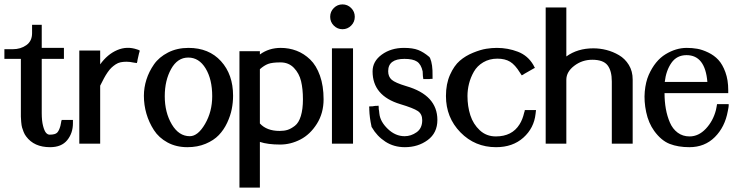

<svg xmlns="http://www.w3.org/2000/svg" viewBox="-21 -654 3417 874"><path d="M311 -108V-101V-93Q311 -48 285 -16Q259 16 207 16Q134 16 98 -33Q91 -42 86.5 -53.5Q82 -65 79.5 -73.5Q77 -82 75.5 -99Q74 -116 74 -123Q74 -130 74 -153.5Q74 -177 74 -183V-386H14H6H-1V-393V-401V-415V-422V-430H6H14H37Q73 -430 99 -448.5Q125 -467 125 -503V-526V-533V-541H133H140H154H162H169V-533V-526V-436H255H262H270V-428V-421V-401V-393V-386H262H255H169V-139Q169 -104 175 -81Q181 -58 188.5 -49.5Q196 -41 205 -41Q230 -41 239 -50Q248 -59 254 -81Q254 -84 257 -96L258 -102L260 -108H266H272H297H303Z M615 -424 614 -418 612 -412 605 -381 604 -374 602 -367 595 -368 588 -369Q570 -373 555 -373Q540 -373 528 -370.5Q516 -368 505.5 -361Q495 -354 486.5 -346Q478 -338 469 -325Q460 -312 452.5 -298Q445 -284 435 -264V-15V-8V0H427H420H355H347H340V-8V-15V-409V-416V-424H347H355H420H427H435V-416V-409V-361Q468 -407 512.5 -426Q557 -445 603 -429L609 -427Z M832 16Q781 16 741.5 -5.5Q702 -27 679.5 -62Q657 -97 645.5 -136.5Q634 -176 634 -218Q634 -255 645.5 -291.5Q657 -328 680 -361Q703 -394 744 -415Q785 -436 837 -436Q930 -436 985 -375.5Q1040 -315 1040 -218Q1040 -188 1034 -157.5Q1028 -127 1013 -95Q998 -63 975 -39Q952 -15 915 0.5Q878 16 832 16ZM945 -216Q945 -293 915 -342.5Q885 -392 836 -392Q787 -392 758 -340Q729 -288 729 -216Q729 -142 761 -88Q793 -34 843 -34Q880 -34 912.5 -90Q945 -146 945 -216Z M1162 -92Q1193 -58 1252 -58Q1273 -58 1288.5 -63Q1304 -68 1321.5 -81.5Q1339 -95 1348.5 -126Q1358 -157 1358 -202Q1358 -249 1349.5 -284.5Q1341 -320 1317 -345Q1293 -370 1256 -370Q1218 -370 1199.5 -363Q1181 -356 1162 -339ZM1162 -414V-406Q1203 -436 1257 -436Q1295 -436 1329 -423Q1363 -410 1391 -383Q1419 -356 1435.5 -309.5Q1452 -263 1452 -202Q1452 -139 1421.5 -90.5Q1391 -42 1346.5 -19Q1302 4 1254 4Q1198 4 1162 -8V185V192V200H1155H1147H1084H1076H1069V192V185V-406V-414V-421H1076H1084H1147H1155H1162Z M1490 0V-8V-15V-419V-426V-434H1497H1505H1571H1579H1586V-426V-419V-15V-8V0H1579H1571H1505H1497ZM1577.5 -617.5Q1594 -601 1594 -577.5Q1594 -554 1577.5 -537.5Q1561 -521 1538 -521Q1515 -521 1498.5 -537.5Q1482 -554 1482 -577.5Q1482 -601 1498.5 -617.5Q1515 -634 1538 -634Q1561 -634 1577.5 -617.5Z M1746 -330Q1746 -305 1762 -291Q1778 -277 1828 -262Q1970 -221 1970 -108Q1970 -49 1926 -16.5Q1882 16 1822 16Q1772 16 1733.5 -9Q1695 -34 1672 -74L1671 -75V-76L1670 -77V-79Q1661 -120 1660 -155V-162L1659 -169L1667 -170H1674Q1682 -171 1687 -172H1694L1702 -173L1703 -166V-158Q1704 -155 1704.5 -149.5Q1705 -144 1705.5 -140Q1706 -136 1706 -136Q1710 -100 1744.5 -67Q1779 -34 1821 -34Q1850 -34 1875.5 -52Q1901 -70 1901 -107Q1901 -135 1881 -148.5Q1861 -162 1801 -180Q1675 -218 1675 -329Q1675 -375 1717 -405.5Q1759 -436 1818 -436Q1858 -436 1882.5 -426.5Q1907 -417 1933 -395L1934 -394L1935 -392L1936 -391L1937 -389Q1949 -361 1948 -309V-302V-295H1940L1933 -294Q1925 -294 1920 -294H1913H1906L1905 -301L1904 -308Q1903 -324 1903 -329Q1896 -361 1877.5 -373.5Q1859 -386 1820 -386Q1746 -386 1746 -330Z M2419 -153 2418 -145 2417 -136Q2410 -71 2361.5 -27.5Q2313 16 2237 16Q2141 16 2075 -51.5Q2009 -119 2009 -217Q2009 -272 2027.5 -313.5Q2046 -355 2072 -377.5Q2098 -400 2132.5 -414Q2167 -428 2192.5 -432Q2218 -436 2241 -436Q2291 -436 2336.5 -418.5Q2382 -401 2407 -358L2410 -352L2414 -345L2408 -342L2401 -338L2366 -318L2360 -314L2354 -311L2350 -317L2346 -323Q2324 -359 2301 -373Q2278 -387 2243 -387Q2207 -387 2179 -370.5Q2151 -354 2136 -327.5Q2121 -301 2114 -273Q2107 -245 2107 -217Q2107 -170 2120 -129.5Q2133 -89 2163 -61Q2193 -33 2236 -33Q2310 -33 2344 -88Q2358 -110 2365 -141L2367 -147L2368 -153H2374H2380H2403H2410Z M2859 0H2851H2844H2779H2772H2764V-7V-15V-283Q2764 -332 2744.5 -357Q2725 -382 2675 -382Q2629 -382 2593 -354.5Q2557 -327 2557 -291V-15V-8V0H2550H2542H2478H2470H2463V-8V-15V-605V-612V-620H2470H2478H2542H2550H2557V-612V-605V-397Q2608 -434 2680 -434Q2710 -434 2739.5 -426.5Q2769 -419 2796.5 -403Q2824 -387 2841.5 -358.5Q2859 -330 2859 -292V-14V-7Z M3005 -281H3199Q3189 -403 3104 -403Q3060 -403 3035.5 -368Q3011 -333 3005 -281ZM3243 -180H3249H3255H3280H3288H3296V-172L3295 -164Q3294 -157 3292 -148Q3279 -76 3233 -30Q3187 16 3117 16Q3066 16 3027.5 1Q2989 -14 2957 -58Q2931 -94 2920.5 -143.5Q2910 -193 2914 -237Q2918 -281 2932 -313Q2961 -378 3008.5 -407Q3056 -436 3105 -436Q3130 -436 3153 -432Q3176 -428 3203 -415Q3230 -402 3249 -381.5Q3268 -361 3281 -325.5Q3294 -290 3294 -244V-237V-230H3287H3279H3004Q3004 -192 3010 -158.5Q3016 -125 3028.5 -96Q3041 -67 3064 -50Q3087 -33 3118 -33Q3159 -33 3192 -68Q3225 -103 3238 -153Q3238 -156 3241 -168L3242 -174Z"/></svg>

Font: Loyal Sans
Style: Boldv1
Weight: 700
Version: Version 001.000